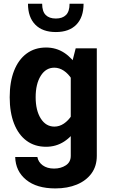

<svg xmlns="http://www.w3.org/2000/svg" viewBox="-20 -797 620 1049"><path d="M282.4 232.4Q348.9 232.4 399.9 211.3Q450.9 190.1 479.9 150.4Q508.9 110.8 508.9 54.4V-532.8H393.5L366.6 -427.9V54.4Q366.6 88.7 339.6 106.3Q312.6 124 275.3 124Q237.8 124 213.4 106.3Q189.1 88.6 184.1 60.6H63Q65.2 138.5 122.9 185.4Q180.6 232.4 282.4 232.4ZM33 -265.8Q33 -182.3 56.9 -121.5Q80.7 -60.7 125.3 -27.9Q169.9 4.9 231.4 4.9Q286.5 4.9 330.5 -23.7Q374.6 -52.2 409.1 -108.1L372 -167Q353.6 -138.4 329.1 -121.8Q304.6 -105.3 277.2 -105.3Q230.7 -105.3 202.7 -149.6Q174.8 -193.9 174.8 -265.9Q174.8 -338.4 202.6 -382.8Q230.3 -427.2 276.8 -427.2Q303.9 -427.2 328.6 -410.7Q353.3 -394.2 372 -364.8L409.1 -424.8Q374.6 -480.3 330.6 -508.8Q286.6 -537.4 231.6 -537.4Q170 -537.4 125.4 -504.4Q80.7 -471.3 56.9 -410.5Q33 -349.7 33 -265.8ZM436.6 -776.6H360.1Q360.1 -734.7 340.7 -715.2Q321.3 -695.8 285.1 -695.8Q248.9 -695.8 229.6 -715.2Q210.3 -734.7 210.3 -776.6H132.9Q132.9 -703 172.7 -662.4Q212.4 -621.9 285.1 -621.9Q357.8 -621.9 397.2 -662.4Q436.6 -703 436.6 -776.6Z"/></svg>

Font: Estedad VF
Style: Regular
Weight: 100
Designer: Amin Abedi
Version: Version 7.3